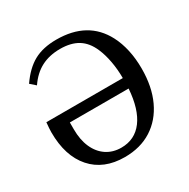

<svg xmlns="http://www.w3.org/2000/svg" viewBox="-166 -882 1029 1044"><g transform="rotate(-30 349.0 -360.0)"><path d="M50 -368H530Q530 -423 520.5 -474Q511 -525 494 -564Q469 -622 425 -649Q381 -676 313 -676Q246 -676 195 -649.5Q144 -623 106 -567L73 -596Q122 -667 179.5 -698.5Q237 -730 321 -730Q518 -730 598 -577Q621 -533 633 -478.5Q645 -424 645 -362Q645 -248 606 -164.5Q567 -81 495.5 -35.5Q424 10 326 10Q194 10 120 -74Q46 -158 46 -306Q46 -320 47 -333Q48 -346 50 -368ZM335 -44Q420 -44 470 -110.5Q520 -177 529 -303H160V-260Q160 -194 181.5 -145.5Q203 -97 242.5 -70.5Q282 -44 335 -44Z"/></g></svg>

Font: Domine
Style: Regular
Weight: 400
Designer: Pablo Impallari, Rodrigo Fuenzalida, Brenda Gallo
Foundry: Pablo Impallari, Rodrigo Fuenzalida, Brenda Gallo
Version: Version 2.000